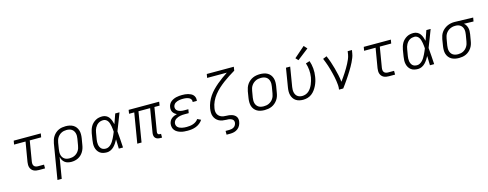

<svg xmlns="http://www.w3.org/2000/svg" viewBox="-28 -1706 7266 2861"><g transform="rotate(-15 3604.5 -275.0)"><path d="M371 0Q349 0 328.5 -3.5Q308 -7 290 -16.5Q272 -26 259.5 -41.5Q247 -57 240.5 -76Q234 -95 234 -116.5Q234 -138 237 -159L288 -462H111L121 -520H539L529 -462H353L301 -150Q298 -132 299.5 -114.5Q301 -97 310.5 -83.5Q320 -70 336.5 -64Q353 -58 371 -58H465V0Z M599 215 689 -328Q694 -355 703 -381.5Q712 -408 728 -432Q744 -456 766 -475.5Q788 -495 814 -507Q840 -519 867.5 -523.5Q895 -528 922 -528Q953 -528 982.5 -522Q1012 -516 1037 -501.5Q1062 -487 1079.5 -464Q1097 -441 1105.5 -413Q1114 -385 1114 -354Q1114 -323 1109 -292L1092 -192Q1088 -166 1079.5 -140.5Q1071 -115 1056.5 -91Q1042 -67 1021.5 -47.5Q1001 -28 976 -15.5Q951 -3 924.5 2.5Q898 8 872 8Q844 8 817.5 1.5Q791 -5 770.5 -21Q750 -37 737 -60.5Q724 -84 719 -110L665 215ZM858 -50Q878 -50 898.5 -54Q919 -58 938 -67.5Q957 -77 973 -91.5Q989 -106 1000.5 -124Q1012 -142 1018.5 -162Q1025 -182 1028 -202L1045 -302Q1049 -323 1049 -344.5Q1049 -366 1044 -385.5Q1039 -405 1028 -422Q1017 -439 1000.5 -450Q984 -461 963.5 -465.5Q943 -470 921 -470Q901 -470 881 -466Q861 -462 842 -452.5Q823 -443 807 -428Q791 -413 780 -395.5Q769 -378 762.5 -358Q756 -338 753 -319L738 -225Q734 -203 733.5 -181.5Q733 -160 737 -139.5Q741 -119 751.5 -101.5Q762 -84 778.5 -72Q795 -60 815.5 -55Q836 -50 858 -50Z M1419 8Q1389 8 1361 1.5Q1333 -5 1311.5 -21.5Q1290 -38 1276 -61.5Q1262 -85 1256 -112.5Q1250 -140 1251 -169.5Q1252 -199 1257 -228L1273 -328Q1278 -354 1286 -379Q1294 -404 1307.5 -428Q1321 -452 1341.5 -471.5Q1362 -491 1386 -504.5Q1410 -518 1436 -523Q1462 -528 1488 -528Q1519 -528 1546 -514.5Q1573 -501 1590 -477.5Q1607 -454 1617 -426Q1627 -398 1634 -369Q1647 -407 1660.5 -444.5Q1674 -482 1687 -520H1753Q1727 -454 1702 -387Q1677 -320 1650 -254Q1656 -191 1660 -127Q1664 -63 1668 0H1603Q1602 -36 1601 -72Q1600 -108 1599 -144Q1585 -117 1567.5 -90.5Q1550 -64 1528 -41.5Q1506 -19 1477 -5.5Q1448 8 1419 8ZM1419 -50Q1442 -50 1464 -62Q1486 -74 1503 -92.5Q1520 -111 1532.5 -132Q1545 -153 1556 -174.5Q1567 -196 1576.5 -218.5Q1586 -241 1595 -263Q1593 -285 1591 -306.5Q1589 -328 1585 -349.5Q1581 -371 1575 -391.5Q1569 -412 1558 -429.5Q1547 -447 1529 -458.5Q1511 -470 1488 -470Q1469 -470 1450 -465.5Q1431 -461 1414 -450.5Q1397 -440 1383.5 -424.5Q1370 -409 1360.5 -391.5Q1351 -374 1345.5 -355.5Q1340 -337 1337 -318L1320 -218Q1317 -199 1316 -179Q1315 -159 1318 -140Q1321 -121 1328.5 -104Q1336 -87 1349 -74Q1362 -61 1380.5 -55.5Q1399 -50 1419 -50Z M2242 8Q2221 8 2201 2.5Q2181 -3 2167 -17.5Q2153 -32 2149.5 -52.5Q2146 -73 2149 -94L2210 -462H2030L1954 0H1888L1965 -462H1885L1894 -520H2365L2356 -462H2276L2215 -94Q2213 -85 2214.5 -76.5Q2216 -68 2221 -61.5Q2226 -55 2234.5 -52.5Q2243 -50 2252 -50H2268V8Z M2665 8Q2637 8 2609.5 5.5Q2582 3 2556.5 -4.5Q2531 -12 2508 -25Q2485 -38 2469 -58Q2453 -78 2447 -104.5Q2441 -131 2445 -159Q2449 -181 2460 -201.5Q2471 -222 2489.5 -236Q2508 -250 2529 -259Q2550 -268 2572 -273Q2554 -281 2538.5 -293.5Q2523 -306 2513 -322.5Q2503 -339 2500.5 -360Q2498 -381 2502 -402Q2505 -424 2516.5 -444.5Q2528 -465 2546.5 -480Q2565 -495 2586.5 -504.5Q2608 -514 2630 -519Q2652 -524 2674.5 -526Q2697 -528 2718 -528Q2742 -528 2765.5 -526Q2789 -524 2811 -518Q2833 -512 2853 -502Q2873 -492 2887.5 -476Q2902 -460 2908.5 -437.5Q2915 -415 2911 -392Q2911 -390 2911 -388.5Q2911 -387 2910 -386H2846Q2846 -386 2846 -387Q2846 -388 2846 -389Q2849 -404 2843.5 -417.5Q2838 -431 2828 -440.5Q2818 -450 2805 -455.5Q2792 -461 2777.5 -464.5Q2763 -468 2748 -469Q2733 -470 2718 -470Q2703 -470 2688 -469Q2673 -468 2658 -465Q2643 -462 2628 -457Q2613 -452 2599.5 -443Q2586 -434 2577 -420Q2568 -406 2565 -392Q2562 -376 2566 -360.5Q2570 -345 2580 -334.5Q2590 -324 2603 -317Q2616 -310 2631 -306Q2646 -302 2661.5 -300.5Q2677 -299 2693 -299H2756L2746 -241H2684Q2667 -241 2649.5 -240Q2632 -239 2615 -235.5Q2598 -232 2581 -226Q2564 -220 2548.5 -210Q2533 -200 2522.5 -184.5Q2512 -169 2509 -152Q2506 -133 2511.5 -116Q2517 -99 2529.5 -87Q2542 -75 2558.5 -68Q2575 -61 2592.5 -57Q2610 -53 2628.5 -51.5Q2647 -50 2665 -50Q2689 -50 2714 -53Q2739 -56 2763 -64Q2787 -72 2809 -87Q2831 -102 2845 -124L2899 -98Q2881 -69 2853 -47Q2825 -25 2793.5 -13Q2762 -1 2729.5 3.5Q2697 8 2665 8Z M3208 215V157H3267Q3284 157 3302 153Q3320 149 3336 139Q3352 129 3361.5 112.5Q3371 96 3374 79Q3376 65 3373 52Q3370 39 3362 30Q3354 21 3342.5 15Q3331 9 3318.5 5.5Q3306 2 3292.5 1Q3279 0 3265 0Q3234 -1 3204.5 -5.5Q3175 -10 3150 -23.5Q3125 -37 3106.5 -58Q3088 -79 3078 -106Q3068 -133 3067.5 -163Q3067 -193 3072 -224Q3072 -224 3072 -224.5Q3072 -225 3072 -225Q3080 -272 3099 -318.5Q3118 -365 3146.5 -407Q3175 -449 3211 -486Q3247 -523 3286 -556Q3325 -589 3367 -619Q3409 -649 3451 -677H3147L3157 -735H3574L3565 -677Q3518 -649 3472 -619.5Q3426 -590 3382 -557Q3338 -524 3297.5 -487Q3257 -450 3223 -407Q3189 -364 3166.5 -315Q3144 -266 3136 -215Q3132 -194 3132.5 -172.5Q3133 -151 3140.5 -131.5Q3148 -112 3162 -97.5Q3176 -83 3194 -74Q3212 -65 3233 -61.5Q3254 -58 3276 -58Q3298 -58 3319 -55.5Q3340 -53 3360 -46.5Q3380 -40 3397 -29Q3414 -18 3425.5 -1.5Q3437 15 3440 36Q3443 57 3439 78Q3435 107 3420 135Q3405 163 3380 181.5Q3355 200 3325.5 207.5Q3296 215 3267 215Z M3852 8Q3852 8 3852 8Q3852 8 3852 8Q3821 8 3791 2Q3761 -4 3736.5 -18.5Q3712 -33 3694 -56Q3676 -79 3668 -107Q3660 -135 3660 -166Q3660 -197 3665 -228L3681 -328Q3686 -355 3695.5 -382Q3705 -409 3721.5 -433Q3738 -457 3761.5 -476.5Q3785 -496 3811.5 -507.5Q3838 -519 3866 -523.5Q3894 -528 3921 -528Q3921 -528 3921 -528Q3921 -528 3921 -528Q3952 -528 3982 -522Q4012 -516 4037 -501.5Q4062 -487 4079.5 -464Q4097 -441 4105.5 -413Q4114 -385 4114 -354Q4114 -323 4109 -292L4092 -192Q4088 -165 4078.5 -138Q4069 -111 4052 -87Q4035 -63 4012 -43.5Q3989 -24 3962.5 -12.5Q3936 -1 3908 3.5Q3880 8 3852 8ZM3853 -50Q3873 -50 3894 -53.5Q3915 -57 3934.5 -66.5Q3954 -76 3971 -90.5Q3988 -105 3999.5 -123Q4011 -141 4018 -161Q4025 -181 4028 -202L4045 -302Q4049 -323 4049 -344.5Q4049 -366 4044 -386Q4039 -406 4028 -422.5Q4017 -439 4000 -450Q3983 -461 3962.5 -465.5Q3942 -470 3920 -470Q3900 -470 3879.5 -466.5Q3859 -463 3839.5 -453.5Q3820 -444 3803 -429.5Q3786 -415 3774 -397Q3762 -379 3755 -359Q3748 -339 3745 -318L3728 -218Q3725 -197 3724.5 -175.5Q3724 -154 3729 -134Q3734 -114 3745.5 -97.5Q3757 -81 3773.5 -70Q3790 -59 3811 -54.5Q3832 -50 3853 -50Z M4447 8Q4417 8 4388.5 1.5Q4360 -5 4336.5 -20.5Q4313 -36 4297.5 -59.5Q4282 -83 4274.5 -110.5Q4267 -138 4267.5 -168Q4268 -198 4273 -228L4321 -520H4386L4336 -218Q4333 -198 4332.5 -177.5Q4332 -157 4336 -137.5Q4340 -118 4349.5 -101Q4359 -84 4374 -72.5Q4389 -61 4408 -55.5Q4427 -50 4448 -50Q4474 -50 4501 -59.5Q4528 -69 4549 -88Q4570 -107 4585.5 -131Q4601 -155 4612 -180.5Q4623 -206 4630.5 -232.5Q4638 -259 4643 -285Q4652 -342 4647 -398Q4642 -454 4625 -505L4686 -524Q4706 -467 4711.5 -403.5Q4717 -340 4706 -276Q4701 -242 4691 -209Q4681 -176 4665.5 -144.5Q4650 -113 4628.5 -83.5Q4607 -54 4578 -32.5Q4549 -11 4515 -1.5Q4481 8 4447 8ZM4530 -580 4493 -620 4659 -765 4704 -715Z M5000 0Q5006 -34 5003.5 -67.5Q5001 -101 4996 -133.5Q4991 -166 4984.5 -197.5Q4978 -229 4970 -260.5Q4962 -292 4953.5 -323Q4945 -354 4935 -384.5Q4925 -415 4913.5 -445Q4902 -475 4890 -504L4949 -528Q4971 -478 4988.5 -426.5Q5006 -375 5020.5 -321.5Q5035 -268 5047 -214Q5059 -160 5065 -104Q5086 -133 5106 -161.5Q5126 -190 5145 -219.5Q5164 -249 5182 -279.5Q5200 -310 5216 -340.5Q5232 -371 5245.5 -403Q5259 -435 5265 -468L5273 -520H5339L5330 -468Q5325 -436 5312.5 -405Q5300 -374 5285.5 -343.5Q5271 -313 5254 -284Q5237 -255 5219.5 -226Q5202 -197 5183 -168.5Q5164 -140 5145 -111.5Q5126 -83 5106 -55.5Q5086 -28 5065 0Z M5771 0Q5749 0 5728.5 -3.5Q5708 -7 5690 -16.5Q5672 -26 5659.5 -41.5Q5647 -57 5640.5 -76Q5634 -95 5634 -116.5Q5634 -138 5637 -159L5688 -462H5511L5521 -520H5939L5929 -462H5753L5701 -150Q5698 -132 5699.5 -114.5Q5701 -97 5710.5 -83.5Q5720 -70 5736.5 -64Q5753 -58 5771 -58H5865V0Z M6219 8Q6189 8 6161 1.5Q6133 -5 6111.5 -21.5Q6090 -38 6076 -61.5Q6062 -85 6056 -112.5Q6050 -140 6051 -169.5Q6052 -199 6057 -228L6073 -328Q6078 -354 6086 -379Q6094 -404 6107.5 -428Q6121 -452 6141.5 -471.5Q6162 -491 6186 -504.5Q6210 -518 6236 -523Q6262 -528 6288 -528Q6319 -528 6346 -514.5Q6373 -501 6390 -477.5Q6407 -454 6417 -426Q6427 -398 6434 -369Q6447 -407 6460.5 -444.5Q6474 -482 6487 -520H6553Q6527 -454 6502 -387Q6477 -320 6450 -254Q6456 -191 6460 -127Q6464 -63 6468 0H6403Q6402 -36 6401 -72Q6400 -108 6399 -144Q6385 -117 6367.5 -90.5Q6350 -64 6328 -41.5Q6306 -19 6277 -5.5Q6248 8 6219 8ZM6219 -50Q6242 -50 6264 -62Q6286 -74 6303 -92.5Q6320 -111 6332.5 -132Q6345 -153 6356 -174.5Q6367 -196 6376.5 -218.5Q6386 -241 6395 -263Q6393 -285 6391 -306.5Q6389 -328 6385 -349.5Q6381 -371 6375 -391.5Q6369 -412 6358 -429.5Q6347 -447 6329 -458.5Q6311 -470 6288 -470Q6269 -470 6250 -465.5Q6231 -461 6214 -450.5Q6197 -440 6183.5 -424.5Q6170 -409 6160.5 -391.5Q6151 -374 6145.5 -355.5Q6140 -337 6137 -318L6120 -218Q6117 -199 6116 -179Q6115 -159 6118 -140Q6121 -121 6128.5 -104Q6136 -87 6149 -74Q6162 -61 6180.5 -55.5Q6199 -50 6219 -50Z M6852 8Q6821 8 6791 2Q6761 -4 6736 -18.5Q6711 -33 6693.5 -56Q6676 -79 6667.5 -107Q6659 -135 6659.5 -166Q6660 -197 6665 -228L6681 -328Q6686 -355 6695 -381Q6704 -407 6720.5 -430.5Q6737 -454 6760 -473Q6783 -492 6808.5 -504Q6834 -516 6861.5 -522Q6889 -528 6915 -528Q6919 -528 6923 -528Q6927 -528 6931 -528L7209 -520L7199 -462L7052 -466Q7070 -452 7082 -432Q7094 -412 7100 -389Q7106 -366 7105.5 -341.5Q7105 -317 7101 -292L7084 -192Q7080 -165 7071 -138.5Q7062 -112 7046 -88Q7030 -64 7007.5 -44.5Q6985 -25 6959 -13Q6933 -1 6905.5 3.5Q6878 8 6852 8ZM6852 -50Q6872 -50 6892.5 -54Q6913 -58 6931.5 -67.5Q6950 -77 6966 -92Q6982 -107 6993 -125Q7004 -143 7010.5 -162.5Q7017 -182 7020 -202L7037 -302Q7040 -321 7041 -341Q7042 -361 7038.5 -380Q7035 -399 7026 -415.5Q7017 -432 7003 -444Q6989 -456 6971 -462.5Q6953 -469 6933 -470H6922Q6919 -470 6916.5 -470Q6914 -470 6911 -470Q6892 -470 6872 -465Q6852 -460 6833.5 -450.5Q6815 -441 6799 -426.5Q6783 -412 6772 -394.5Q6761 -377 6754.5 -357.5Q6748 -338 6745 -318L6728 -218Q6725 -197 6724.5 -175.5Q6724 -154 6729 -134.5Q6734 -115 6745 -98Q6756 -81 6773 -70Q6790 -59 6810.5 -54.5Q6831 -50 6852 -50Z"/></g></svg>

Font: Iosevka SS04 Light Extended
Style: Italic
Weight: 300
Width: 7
Italic angle: -9°
Monospace: yes
Designer: Belleve Invis
Foundry: Belleve Invis
Version: Version 19.0.0; ttfautohint (v1.8.4)